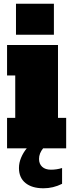

<svg xmlns="http://www.w3.org/2000/svg" viewBox="-20 -798 386 1033"><path d="M270 -778V-611H66V-778ZM212 0Q190 27 190 57Q190 84 207 99.5Q224 115 254 115Q285 115 314 106V191Q266 215 214 215Q152 215 117 186.5Q82 158 82 106Q82 78 93.5 50.5Q105 23 124 0H18V-164H62V-392H18V-556H292V-164H336V0Z"/></svg>

Font: Alfa Slab One
Style: Regular
Weight: 400
Designer: JM Sole
Foundry: JM Sole
Version: Version 2.000